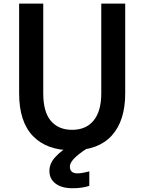

<svg xmlns="http://www.w3.org/2000/svg" viewBox="-20 -792 776 1034"><path d="M83 -289.1V-772.5H212.9V-289.1Q212.9 -189.5 253.9 -141.1Q294.9 -92.8 368.2 -92.8Q443.4 -92.8 484.4 -143.1Q525.4 -193.4 525.4 -289.1V-772.5H654.3V-289.1Q654.3 -141.6 582 -62Q509.8 17.6 368.2 17.6Q231.4 17.6 157.2 -59.6Q83 -136.7 83 -289.1ZM246.1 128.9Q246.1 87.9 278.3 53.2Q310.5 18.6 351.6 -3.9H468.8Q422.9 21.5 389.6 51.3Q356.4 81.1 356.4 105.5Q356.4 141.6 397.5 141.6Q419.9 141.6 460.9 130.9V209Q422.9 221.7 371.1 221.7Q311.5 221.7 278.8 196.3Q246.1 170.9 246.1 128.9Z"/></svg>

Font: Gothic A1
Style: Bold
Weight: 700
Version: Version 2.50